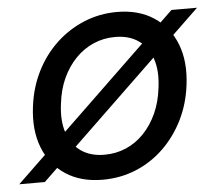

<svg xmlns="http://www.w3.org/2000/svg" viewBox="-75 -769 943 838"><g transform="rotate(-5 397.0 -350.0)"><path d="M-23 0 705 -700H817L89 0ZM342 12Q247 12 180.5 -31.5Q114 -75 83.5 -152.5Q53 -230 66 -332Q76 -414 110.5 -483.5Q145 -553 199 -604Q253 -655 321.5 -683.5Q390 -712 467 -712Q562 -712 628.5 -668Q695 -624 725 -547Q755 -470 742 -368Q732 -286 697.5 -216.5Q663 -147 609.5 -95.5Q556 -44 488 -16Q420 12 342 12ZM359 -96Q410 -96 454 -115Q498 -134 532.5 -170Q567 -206 589.5 -255.5Q612 -305 619 -366Q629 -440 611 -493Q593 -546 552 -575Q511 -604 449 -604Q399 -604 355 -585Q311 -566 276 -530Q241 -494 218.5 -445Q196 -396 189 -335Q179 -261 197 -207.5Q215 -154 256.5 -125Q298 -96 359 -96Z"/></g></svg>

Font: DM Sans 11pt SemiBold
Style: Italic
Weight: 600
Italic angle: -10°
Version: Version 4.004;gftools[0.9.30]